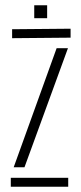

<svg xmlns="http://www.w3.org/2000/svg" viewBox="-20 -709 307 729"><path d="M21 0V-34H239V0ZM26 -564V-598L248 -600V-566ZM32 -74 195 -526H238L73 -74ZM110 -640V-689H159V-640Z"/></svg>

Font: Big Shoulders Stencil Text SC Thin
Style: Regular
Weight: 100
Designer: Patric King
Foundry: XO Type Co
Version: Version 2.001